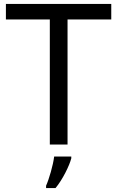

<svg xmlns="http://www.w3.org/2000/svg" viewBox="-20 -734 596 975"><path d="M323 0V-635H545V-714H10V-635H233V0ZM342 70V61H255C250 104 229 176 214 209V221H262C298 178 333 106 342 70Z"/></svg>

Font: Noto Sans Hebrew Droid
Style: Bold
Weight: 700
Designer: Monotype Design Team
Foundry: Monotype Imaging Inc.
Version: Version 1.100